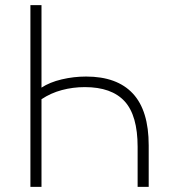

<svg xmlns="http://www.w3.org/2000/svg" viewBox="-20 -725 656 745"><path d="M98 0V-705H141V-385Q173 -406 219.5 -417Q266 -428 314 -428Q434 -428 495.5 -362Q557 -296 557 -161V0H514V-155Q514 -277 463.5 -332Q413 -387 309 -387Q263 -387 220 -375.5Q177 -364 141 -340V0Z"/></svg>

Font: Nunito Sans 10pt SemiCondensed ExtraLight
Style: Regular
Weight: 250
Width: 4
Designer: Vernon Adams
Foundry: Vernon Adams
Version: Version 3.101;gftools[0.9.27]